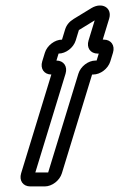

<svg xmlns="http://www.w3.org/2000/svg" viewBox="-20 -643 427 688"><path d="M182.2 -426 189.9 -451C215.9 -451 243.3 -472 251.3 -498L262.6 -535C262.9 -536 263.9 -536 263.9 -536L319.3 -570L297.3 -498C289.3 -472 303.9 -451 329.9 -451H333.9L326.2 -426H322.2C296.2 -426 268.8 -405 260.9 -379L152.6 -25H106.6L214.9 -379C222.8 -405 208.2 -426 182.2 -426ZM201.7 -22 310 -376H314C340 -376 367.4 -397 375.3 -423L384.8 -454C392.8 -480 378.2 -501 352.2 -501H348.2L371.1 -576C383 -615 345.8 -637 307.7 -614L243.8 -575C227.7 -565 218.1 -553 213.2 -537L202.2 -501C176.2 -501 148.8 -480 140.8 -454L131.3 -423C123.4 -397 138 -376 164 -376L55.7 -22C47.8 4 62.4 25 88.4 25H140.4C166.4 25 193.8 4 201.7 -22Z"/></svg>

Font: DIN Rundschrift
Style: EngKontKu
Weight: 400
Width: 3
Version: Version 1.027